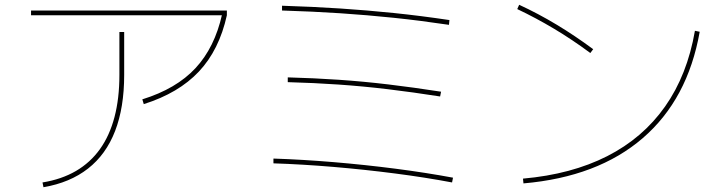

<svg xmlns="http://www.w3.org/2000/svg" viewBox="-20 -754 3040 804"><path d="M158 10Q238 -3 298 -38Q358 -73 398.5 -129.5Q439 -186 459.5 -264Q480 -342 480 -440V-620H500V-440Q500 -304 462 -205.5Q424 -107 348.5 -48Q273 11 162 30ZM110 -690V-710H930V-690ZM576 -338Q718 -382 798.5 -468.5Q879 -555 910 -694L930 -690Q898 -545 813 -454.5Q728 -364 582 -318Z M1873 10Q1762 -11 1634.5 -27.5Q1507 -44 1377 -55Q1247 -66 1125 -70V-90Q1247 -86 1378 -75Q1509 -64 1636.5 -47.5Q1764 -31 1877 -10ZM1823 -350Q1708 -368 1603.5 -380.5Q1499 -393 1397 -400Q1295 -407 1185 -410V-430Q1296 -427 1398.5 -420Q1501 -413 1606 -400.5Q1711 -388 1827 -370ZM1860 -650Q1739 -668 1628.5 -679.5Q1518 -691 1404.5 -698.5Q1291 -706 1161 -710V-730Q1290 -726 1404 -718.5Q1518 -711 1629.5 -699.5Q1741 -688 1862 -670Z M2170 -6Q2373 -24 2522.5 -100Q2672 -176 2765 -308Q2858 -440 2890 -625L2910 -621Q2860 -338 2671.5 -175.5Q2483 -13 2172 14ZM2452 -532Q2375 -589 2299.5 -634Q2224 -679 2146 -716L2154 -734Q2234 -697 2310.5 -651Q2387 -605 2464 -548Z"/></svg>

Font: M PLUS 1 Code Thin
Style: Regular
Weight: 250
Designer: Coji Morishita
Foundry: UNDERFOREST DESIGN
Version: Version 1.002